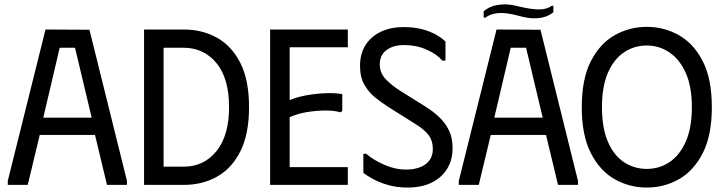

<svg xmlns="http://www.w3.org/2000/svg" viewBox="-20 -833 3261 865"><path d="M15 0V-18L185 -700L383 -699L552 -18V0H462L408 -225H159L105 0ZM175 -303H393L318 -618H249Z M808 -700H629V0H808Q892 0 958.5 -37.5Q1025 -75 1063.5 -152.5Q1102 -230 1102 -350Q1102 -471 1063.5 -548Q1025 -625 958.5 -662.5Q892 -700 808 -700ZM806 -82H717V-618H806Q898 -618 955 -549Q1012 -480 1012 -350Q1012 -223 955.5 -152.5Q899 -82 806 -82Z M1547 -700V-620H1285V-382Q1318 -396 1359.5 -403.5Q1401 -411 1444 -413Q1487 -415 1522 -409V-333L1514 -327Q1487 -335 1446.5 -335Q1406 -335 1363 -328Q1320 -321 1285 -305V-80H1547V0H1197V-700Z M2019 -166Q2019 -111 1993.5 -71Q1968 -31 1923 -9.5Q1878 12 1817 12Q1769 12 1728.5 0.5Q1688 -11 1659.5 -27Q1631 -43 1617 -54V-140H1630Q1661 -113 1710.5 -91Q1760 -69 1810 -69Q1842 -69 1869.5 -78.5Q1897 -88 1913.5 -109Q1930 -130 1930 -161Q1930 -200 1910 -225.5Q1890 -251 1849 -276L1728 -352Q1700 -370 1670.5 -393.5Q1641 -417 1621.5 -451.5Q1602 -486 1602 -536Q1602 -593 1628 -632Q1654 -671 1698 -691Q1742 -711 1797 -711Q1846 -711 1883 -701Q1920 -691 1946 -676Q1972 -661 1987 -646V-560H1973Q1948 -589 1902 -609.5Q1856 -630 1799 -630Q1752 -630 1721.5 -607.5Q1691 -585 1691 -543Q1691 -504 1718 -476Q1745 -448 1783 -424L1895 -354Q1929 -333 1957 -307Q1985 -281 2002 -247Q2019 -213 2019 -166Z M2047 0V-18L2217 -700L2415 -699L2584 -18V0H2494L2440 -225H2191L2137 0ZM2207 -303H2425L2350 -618H2281ZM2316 -762Q2261 -777 2225 -774Q2189 -771 2166 -753L2159 -754V-782Q2172 -794 2192.5 -802.5Q2213 -811 2244 -813Q2275 -815 2317 -804Q2372 -791 2407.5 -790.5Q2443 -790 2466 -807H2473V-778Q2461 -767 2440 -759Q2419 -751 2389 -750.5Q2359 -750 2316 -762Z M2601 -350Q2601 -478 2642 -557.5Q2683 -637 2749.5 -674.5Q2816 -712 2894 -712Q2972 -712 3038.5 -674.5Q3105 -637 3146 -557.5Q3187 -478 3187 -350Q3187 -223 3146 -143Q3105 -63 3038.5 -25.5Q2972 12 2894 12Q2816 12 2749.5 -25.5Q2683 -63 2642 -143Q2601 -223 2601 -350ZM2692 -350Q2692 -257 2718.5 -195Q2745 -133 2791 -102.5Q2837 -72 2894 -72Q2950 -72 2996 -102.5Q3042 -133 3069.5 -195Q3097 -257 3097 -350Q3097 -444 3069 -505.5Q3041 -567 2995 -597.5Q2949 -628 2894 -628Q2837 -628 2791 -597Q2745 -566 2718.5 -504.5Q2692 -443 2692 -350Z"/></svg>

Font: Phudu
Style: Regular
Weight: 400
Version: Version 1.005;gftools[0.9.23]